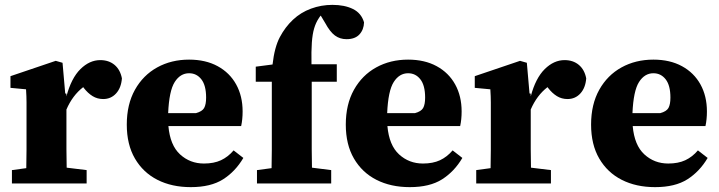

<svg xmlns="http://www.w3.org/2000/svg" viewBox="-20 -754 2956 789"><path d="M29 0V-55L88 -63Q89 -100 89 -140Q89 -180 89 -213V-271Q89 -309 89 -333Q89 -357 87 -387L23 -393V-441L209 -504L237 -496L248 -370L253 -369V-358Q273 -433 310.5 -470Q348 -507 392 -507Q427 -507 450.5 -487.5Q474 -468 481 -432Q478 -393 457 -370Q436 -347 404 -347Q380 -347 360.5 -359Q341 -371 324 -393L322 -396Q278 -362 253 -304V-213Q253 -181 253 -141Q253 -101 254 -65L336 -55V0Z M757 -453Q721 -453 698 -417Q675 -381 671 -289H785Q811 -296 819 -310.5Q827 -325 827 -353Q827 -403 807.5 -428Q788 -453 757 -453ZM764 15Q686 15 627 -15Q568 -45 534.5 -102.5Q501 -160 501 -242Q501 -325 534.5 -385Q568 -445 626 -477Q684 -509 757 -509Q825 -509 874.5 -482Q924 -455 950.5 -407Q977 -359 977 -296Q977 -263 971 -236H672Q679 -157 720 -119.5Q761 -82 818 -82Q859 -82 888 -95.5Q917 -109 940 -136L980 -105Q947 -49 896.5 -17Q846 15 764 15Z M1036 0V-55L1096 -63Q1097 -101 1097 -138.5Q1097 -176 1097 -213V-418H1031V-480L1100 -489Q1108 -560 1130 -601.5Q1152 -643 1184 -673Q1216 -703 1258 -718.5Q1300 -734 1346 -734Q1396 -734 1430.5 -717Q1465 -700 1476 -662Q1475 -632 1457 -612.5Q1439 -593 1404 -593Q1377 -593 1356.5 -608Q1336 -623 1316 -660L1298 -690Q1296 -688 1294 -685Q1292 -682 1290 -679Q1278 -661 1271 -637.5Q1264 -614 1261.5 -579Q1259 -544 1260 -490H1364V-418H1261V-213Q1261 -176 1261 -139.5Q1261 -103 1262 -65L1341 -55V0Z M1657 -453Q1621 -453 1598 -417Q1575 -381 1571 -289H1685Q1711 -296 1719 -310.5Q1727 -325 1727 -353Q1727 -403 1707.5 -428Q1688 -453 1657 -453ZM1664 15Q1586 15 1527 -15Q1468 -45 1434.5 -102.5Q1401 -160 1401 -242Q1401 -325 1434.5 -385Q1468 -445 1526 -477Q1584 -509 1657 -509Q1725 -509 1774.5 -482Q1824 -455 1850.5 -407Q1877 -359 1877 -296Q1877 -263 1871 -236H1572Q1579 -157 1620 -119.5Q1661 -82 1718 -82Q1759 -82 1788 -95.5Q1817 -109 1840 -136L1880 -105Q1847 -49 1796.5 -17Q1746 15 1664 15Z M1937 0V-55L1996 -63Q1997 -100 1997 -140Q1997 -180 1997 -213V-271Q1997 -309 1997 -333Q1997 -357 1995 -387L1931 -393V-441L2117 -504L2145 -496L2156 -370L2161 -369V-358Q2181 -433 2218.5 -470Q2256 -507 2300 -507Q2335 -507 2358.5 -487.5Q2382 -468 2389 -432Q2386 -393 2365 -370Q2344 -347 2312 -347Q2288 -347 2268.5 -359Q2249 -371 2232 -393L2230 -396Q2186 -362 2161 -304V-213Q2161 -181 2161 -141Q2161 -101 2162 -65L2244 -55V0Z M2665 -453Q2629 -453 2606 -417Q2583 -381 2579 -289H2693Q2719 -296 2727 -310.5Q2735 -325 2735 -353Q2735 -403 2715.5 -428Q2696 -453 2665 -453ZM2672 15Q2594 15 2535 -15Q2476 -45 2442.5 -102.5Q2409 -160 2409 -242Q2409 -325 2442.5 -385Q2476 -445 2534 -477Q2592 -509 2665 -509Q2733 -509 2782.5 -482Q2832 -455 2858.5 -407Q2885 -359 2885 -296Q2885 -263 2879 -236H2580Q2587 -157 2628 -119.5Q2669 -82 2726 -82Q2767 -82 2796 -95.5Q2825 -109 2848 -136L2888 -105Q2855 -49 2804.5 -17Q2754 15 2672 15Z"/></svg>

Font: Source Serif 4 SmText
Style: Bold
Weight: 700
Designer: Frank Grießhammer
Foundry: Adobe
Version: Version 4.005;hotconv 1.1.0;makeotfexe 2.6.0